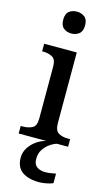

<svg xmlns="http://www.w3.org/2000/svg" viewBox="-149 -813 626 1103"><g transform="rotate(15 164.5 -261.5)"><path d="M164 -633Q137 -633 118 -648Q99 -663 99 -698Q99 -734 118 -748.5Q137 -763 164 -763Q190 -763 209.5 -748.5Q229 -734 229 -698Q229 -663 209.5 -648Q190 -633 164 -633ZM21 0V-45H34Q66 -45 89.5 -57Q113 -69 113 -113V-423Q113 -466 89.5 -478.5Q66 -491 34 -491H29V-536H223V-117Q223 -71 246 -58Q269 -45 302 -45H315V0ZM208 240Q142 240 105 213.5Q68 187 68 130Q68 99 85 72Q102 45 129 26Q156 7 186 0H249Q228 6 206.5 21.5Q185 37 170.5 60Q156 83 156 115Q156 147 175.5 161Q195 175 225 175Q238 175 254 173Q270 171 288 167V224Q272 231 248 235.5Q224 240 208 240Z"/></g></svg>

Font: Noto Serif Lao Medium
Style: Regular
Weight: 500
Designer: Monotype Design Team
Foundry: Monotype Imaging Inc.
Version: Version 2.003; ttfautohint (v1.8.4.7-5d5b)